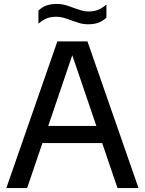

<svg xmlns="http://www.w3.org/2000/svg" viewBox="-20 -949 731 969"><path d="M12 0 269.5 -740H421.5L679 0H573L337.5 -691.5H352L117 0ZM159.5 -227 183.5 -313.5H507L531 -227ZM425.5 -826.5Q400.5 -826.5 379.2 -833Q358 -839.5 337.5 -847Q319.5 -854 301.5 -859.2Q283.5 -864.5 264 -864.5Q236 -864.5 215 -855.8Q194 -847 174 -829.5V-895.5Q191 -912.5 213 -920.8Q235 -929 265.5 -929Q290.5 -929 312 -922.8Q333.5 -916.5 353.5 -908.5Q372 -902 390 -896.5Q408 -891 427 -891Q455 -891 476 -899.8Q497 -908.5 517 -926V-860Q500 -843.5 478 -835Q456 -826.5 425.5 -826.5Z"/></svg>

Font: Encode Sans SC Medium
Style: Regular
Weight: 500
Version: Version 3.002